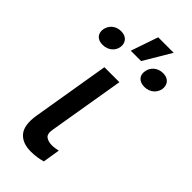

<svg xmlns="http://www.w3.org/2000/svg" viewBox="-285 -890 949 949"><g transform="rotate(45 189.5 -415.5)"><path d="M50.8 -141 118.3 -545.5H223L156.2 -147Q149.9 -111.2 166.9 -99.8Q183.2 -88.8 207.4 -88.8Q219.1 -88.8 231.2 -90.9Q243.3 -93 250.4 -94.5L235.8 -4.6Q221.6 -0.4 201.3 3.2Q181.1 6.7 155.5 6.7Q126.8 6.7 104.9 -1.4Q83.1 -9.6 68.2 -26.6Q37.6 -61.4 50.8 -141ZM152.7 -695.3 201.7 -838.1H310L225.1 -695.3ZM274.1 -671.9Q275.9 -684.3 281.6 -694.8Q287.3 -705.3 296.5 -713.2Q305.8 -721.2 318 -725.7Q330.3 -730.1 344.8 -730.1Q359 -730.1 369.5 -725.7Q380 -721.2 386.7 -713.4Q393.5 -705.6 396.1 -695Q398.8 -684.3 397 -671.9Q394.9 -660.2 388.8 -649.9Q382.8 -639.6 373.8 -632.1Q364.7 -624.6 352.8 -620.4Q340.9 -616.1 326.7 -616.1Q312.1 -616.1 301.3 -620.4Q290.5 -624.6 283.7 -632.3Q277 -639.9 274.5 -650Q272 -660.2 274.1 -671.9ZM-18.5 -672.9Q-16.7 -684.7 -11 -695.1Q-5.3 -705.6 3.7 -713.4Q12.8 -721.2 24.9 -725.7Q36.9 -730.1 51.1 -730.1Q65.3 -730.1 76 -725.7Q86.6 -721.2 93.4 -713.4Q100.1 -705.6 102.8 -695.1Q105.5 -684.7 103.7 -672.9Q101.9 -661.2 96.1 -650.9Q90.2 -640.6 81 -633.2Q71.7 -625.7 59.7 -621.4Q47.6 -617.2 33 -617.2Q18.8 -617.2 8.3 -621.4Q-2.1 -625.7 -8.7 -633.2Q-15.3 -640.6 -17.8 -650.9Q-20.2 -661.2 -18.5 -672.9Z"/></g></svg>

Font: Inter P Medium
Style: Italic
Weight: 500
Italic angle: 9.39999°
Designer: Rasmus Andersson
Foundry: rsms
Version: Version 3.018;git-588b23468